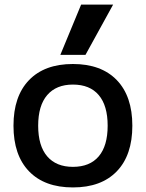

<svg xmlns="http://www.w3.org/2000/svg" viewBox="-20 -810 638 840"><path d="M299 10Q175 10 107 -60.5Q39 -131 39 -260Q39 -389 107 -459.5Q175 -530 299 -530Q423 -530 491 -459.5Q559 -389 559 -260Q559 -131 491 -60.5Q423 10 299 10ZM299 -80Q373 -80 412 -126Q451 -172 451 -260Q451 -348 412 -394Q373 -440 299 -440Q226 -440 186.5 -394Q147 -348 147 -260Q147 -172 186.5 -126Q226 -80 299 -80ZM354 -570H244L335 -790H475Z"/></svg>

Font: M PLUS 1 Thin Medium
Style: Regular
Weight: 500
Version: Version 1.001